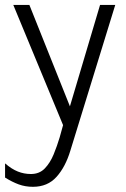

<svg xmlns="http://www.w3.org/2000/svg" viewBox="-29 -494 496 758"><path d="M23.5 -474.5H87L256.5 -50.5H240L366 -474.5H426L249 100Q229.5 165 194.2 204.2Q159 243.5 101 243.5Q71 243.5 45 234Q19 224.5 -9 207V151Q17 173.5 41.5 183.2Q66 193 93 193Q126.5 193 147.8 171Q169 149 182.8 115.5Q196.5 82 206.5 48.5L220 0Z"/></svg>

Font: Karla Light
Style: Regular
Weight: 300
Designer: Jonathan Pinhorn
Version: Version 2.004;gftools[0.9.33]